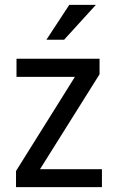

<svg xmlns="http://www.w3.org/2000/svg" viewBox="-20 -770 479 790"><path d="M144.5 -73.7H399.4V0H45.9V-66.4L288.1 -453.6H47.9V-528.3H389.6V-464.4ZM265.1 -750H374.5L243.7 -606.4H170.9Z"/></svg>

Font: Roboto Condensed
Style: Regular
Weight: 400
Designer: Google
Version: Version 2.001047; 2015